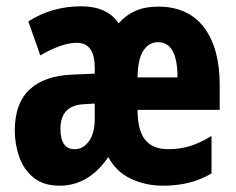

<svg xmlns="http://www.w3.org/2000/svg" viewBox="-20 -580 749 610"><path d="M482 -559Q578 -559 628 -493Q678 -427 678 -310V-231H417Q417 -166 441 -136Q465 -106 515 -106Q552 -106 584 -116Q616 -126 652 -148V-29Q587 10 498 10Q443 10 396 -12Q349 -34 324 -81Q262 10 169 10Q119 10 87.5 -15Q56 -40 41.5 -80.5Q27 -121 27 -165Q27 -252 74.5 -296Q122 -340 211 -343L281 -346V-365Q281 -444 224 -444Q177 -444 108 -404L70 -512Q145 -560 238 -560Q320 -560 357 -506Q380 -532 410.5 -545.5Q441 -559 482 -559ZM482 -446Q454 -446 436 -420Q418 -394 417 -334H544Q544 -446 482 -446ZM247 -249Q172 -245 172 -171Q172 -106 217 -106Q245 -106 263 -132Q281 -158 281 -201V-251Z"/></svg>

Font: Noto Sans Lao Looped ExtraCondensed ExtraBold
Style: Regular
Weight: 800
Width: 2
Designer: Mark Frömberg, Ben Mitchell
Foundry: The Fontpad Ltd
Version: Version 1.002; ttfautohint (v1.8.4.7-5d5b)